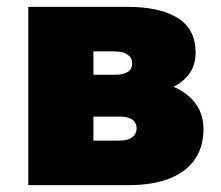

<svg xmlns="http://www.w3.org/2000/svg" viewBox="-20 -540 644 560"><path d="M62.5 0V-520H351.5Q447 -520 498.8 -487.2Q550.5 -454.5 550.5 -387Q550.5 -347 529.2 -321Q508 -295 473.2 -280.8Q438.5 -266.5 397.5 -262L394.5 -307Q475 -302.5 524.2 -264.8Q573.5 -227 573.5 -163Q573.5 -112 548.5 -75.5Q523.5 -39 474.8 -19.5Q426 0 354.5 0ZM252.5 -130H328.5Q353.5 -130 366 -139.8Q378.5 -149.5 378.5 -166Q378.5 -181 366.8 -190.5Q355 -200 328.5 -200H236.5V-322H315.5Q339.5 -322 352.5 -330.2Q365.5 -338.5 365.5 -355Q365.5 -371.5 351.8 -380.8Q338 -390 315.5 -390H252.5Z"/></svg>

Font: Geologica Black
Style: Regular
Weight: 900
Designer: Sindre Bremnes, Frode Helland
Foundry: Monokrom Skriftforlag AS
Version: Version 1.010;gftools[0.9.28]